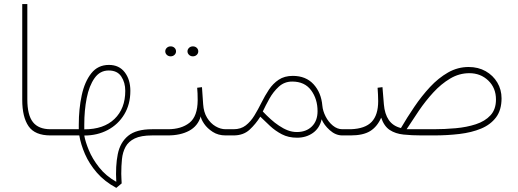

<svg xmlns="http://www.w3.org/2000/svg" viewBox="-20 -663 2538 940"><path d="M88.9 -643.1H113.8V-176.3Q113.8 -99.6 141.4 -64.9Q168.9 -30.3 227.1 -30.3H256.8V0H227.1Q150.9 0 119.9 -44.9Q88.9 -89.8 88.9 -174.3Z M237.3 0V-30.3H365.7V-52.7Q365.7 -129.9 380.1 -196.5Q394.5 -263.2 427 -304.2Q459.5 -345.2 513.2 -345.2Q563 -345.2 590.6 -309.3Q618.2 -273.4 618.2 -218.3Q618.2 -152.3 588.4 -103Q558.6 -53.7 507.6 -26.6Q456.5 0.5 392.6 0.5Q397.5 29.8 414.8 72Q432.1 114.3 465.1 156.2Q498 198.2 549.3 227.1Q544.9 149.4 556.6 91.6Q568.4 33.7 607.7 1.7Q647 -30.3 724.6 -30.3H754.9V0H724.6Q670.4 0 639.6 14.9Q608.9 29.8 594.7 55.9Q580.6 82 577.1 116Q573.7 149.9 573.7 188Q573.7 195.8 574.5 210.7Q575.2 225.6 575.7 234.9L549.3 256.8Q491.7 225.6 454.3 182.4Q417 139.2 396.2 91.6Q375.5 43.9 368.2 0ZM512.2 -317.9Q469.2 -317.9 442.9 -280.5Q416.5 -243.2 404.5 -182.9Q392.6 -122.6 392.6 -52.7V-29.8Q487.8 -29.8 540.5 -80.6Q593.3 -131.3 593.3 -218.3Q593.3 -259.3 573.7 -288.6Q554.2 -317.9 512.2 -317.9Z M897.9 -411.6Q897.9 -421.4 905.5 -428.7Q913.1 -436 924.3 -436Q935.5 -436 943.1 -429Q950.7 -421.9 950.7 -411.6Q950.7 -401.4 943.1 -394.3Q935.5 -387.2 924.3 -387.2Q913.1 -387.2 905.5 -394.5Q897.9 -401.9 897.9 -411.6ZM789.1 -411.6Q789.1 -421.4 796.6 -428.7Q804.2 -436 815.4 -436Q826.7 -436 834.2 -429Q841.8 -421.9 841.8 -411.6Q841.8 -401.4 834.2 -394.3Q826.7 -387.2 815.4 -387.2Q804.2 -387.2 796.6 -394.5Q789.1 -401.9 789.1 -411.6ZM735.4 -30.3H802.2Q867.7 -30.3 907.5 -61.8Q947.3 -93.3 947.8 -172.4Q947.8 -208 945.3 -233.4L968.8 -236.3L974.6 -152.8Q977.1 -113.8 993.9 -86.4Q1010.7 -59.1 1035.2 -44.7Q1059.6 -30.3 1084.5 -30.3H1113.3V0H1084.5Q1048.3 0 1021.5 -17.3Q994.6 -34.7 979.5 -56.9Q964.4 -79.1 962.9 -93.3Q948.7 -45.9 906.2 -22.9Q863.8 0 801.3 0H735.4Z M1123.5 0H1093.3V-30.3H1123.5Q1159.2 -30.3 1183.3 -49.1Q1207.5 -67.9 1225.6 -97.7Q1243.7 -127.4 1260.3 -160.9Q1276.9 -194.3 1296.6 -224.1Q1316.4 -253.9 1344.5 -272.7Q1372.6 -291.5 1413.6 -291.5Q1477.5 -291.5 1515.1 -250.5Q1552.7 -209.5 1558.1 -146Q1560.5 -119.6 1574.2 -92.8Q1587.9 -65.9 1609.6 -48.1Q1631.3 -30.3 1656.2 -30.3H1686V0H1656.2Q1623 0 1594.5 -25.6Q1565.9 -51.3 1554.7 -79.1Q1544.9 -35.6 1512 -12.2Q1479 11.2 1434.1 11.2Q1392.1 11.2 1359.9 -5.6Q1327.6 -22.5 1302 -46.4Q1276.4 -70.3 1254.4 -91.8Q1231.9 -55.7 1201.7 -27.8Q1171.4 0 1123.5 0ZM1410.6 -263.7Q1372.6 -263.7 1345.2 -238.8Q1317.9 -213.9 1298.8 -179.7Q1279.8 -145.5 1266.6 -117.2Q1286.1 -96.7 1305.9 -78.9Q1325.7 -61 1345.7 -47.9Q1367.2 -33.2 1388.9 -24.9Q1410.6 -16.6 1433.1 -16.6Q1479 -16.6 1506.8 -43.9Q1534.7 -71.3 1534.7 -118.7Q1534.7 -178.2 1503.2 -220.9Q1471.7 -263.7 1410.6 -263.7Z M1942.9 -36.1Q1973.1 -87.9 2008.8 -140.4Q2044.4 -192.9 2085.4 -237.1Q2126.5 -281.2 2173.6 -308.1Q2220.7 -335 2274.4 -335Q2321.3 -335 2357.7 -314.5Q2394 -293.9 2414.8 -259Q2435.5 -224.1 2435.5 -181.6Q2435.5 -124.5 2408.7 -88.6Q2381.8 -52.7 2335.4 -33.4Q2289.1 -14.2 2229.5 -7.1Q2169.9 0 2104.5 0H2044.4Q1995.6 0 1955.8 -4.2Q1916 -8.3 1888.2 -26.6Q1860.4 -44.9 1846.2 -86.9Q1826.7 -42.5 1792.2 -21.2Q1757.8 0 1696.8 0H1666.5V-30.3H1697.3Q1767.6 -32.7 1799.6 -66.4Q1831.5 -100.1 1831.5 -168Q1831.5 -185.5 1830.6 -200.2Q1829.6 -214.8 1828.6 -233.4L1852.5 -236.3L1859.4 -151.9Q1863.3 -105 1883.5 -75.4Q1903.8 -45.9 1942.9 -36.1ZM2277.8 -304.7Q2228 -304.7 2183.8 -278.3Q2139.6 -252 2101.3 -210.2Q2063 -168.5 2030.5 -120.6Q1998 -72.8 1970.7 -30.3H2102.5Q2156.7 -30.3 2210.7 -35.2Q2264.6 -40 2309.6 -54.7Q2354.5 -69.3 2381.3 -98.4Q2408.2 -127.4 2408.2 -175.8Q2408.2 -232.4 2370.6 -268.6Q2333 -304.7 2277.8 -304.7Z"/></svg>

Font: Vazirmatn RD UI Thin
Style: Regular
Weight: 100
Designer: Saber Rastikerdar
Foundry: Saber Rastikerdar
Version: Version 33.003